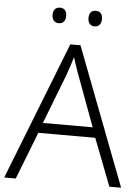

<svg xmlns="http://www.w3.org/2000/svg" viewBox="-60 -948 728 995"><g transform="rotate(5 304.0 -451.0)"><path d="M547 0 452 -246H156L60 0H0L281 -717H334L608 0ZM339 -556Q335 -566 329 -583Q323 -600 317 -619Q311 -638 306 -653Q301 -636 295.5 -618Q290 -600 284 -584Q278 -568 274 -555L175 -299H434ZM176 -862Q176 -881 185.5 -891.5Q195 -902 211 -902Q229 -902 238 -891.5Q247 -881 247 -862Q247 -843 238 -832Q229 -821 211 -821Q195 -821 185.5 -832Q176 -843 176 -862ZM363 -862Q363 -881 372 -891.5Q381 -902 397 -902Q415 -902 424 -891.5Q433 -881 433 -862Q433 -843 424 -832Q415 -821 397 -821Q381 -821 372 -832Q363 -843 363 -862Z"/></g></svg>

Font: Noto Sans Armenian Light
Style: Regular
Weight: 300
Designer: Monotype Design Team
Foundry: Monotype Imaging Inc.
Version: Version 2.007